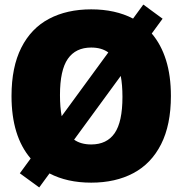

<svg xmlns="http://www.w3.org/2000/svg" viewBox="-20 -791 800 842"><path d="M729.5 -370Q729.5 -243.5 686.5 -158.5Q643.5 -73.5 565 -31.8Q486.5 10 380 10Q274.5 10 197 -30.5L152 31L67 -31L114.5 -96Q30.5 -194 30.5 -370Q30.5 -497 73.5 -582Q116.5 -667 195 -708.5Q273.5 -750 380 -750Q485.5 -750 563.5 -709.5L608.5 -771L693 -709L645.5 -644Q686.5 -596 708 -527.5Q729.5 -459 729.5 -370ZM250.5 -281.5 455 -561Q425.5 -582.5 380 -582.5Q312 -582.5 277.5 -533Q243 -483.5 243 -374Q243 -320.5 250.5 -281.5ZM517 -366Q517 -419 509.5 -458L305 -178.5Q334.5 -157.5 380 -157.5Q448.5 -157.5 482.8 -207Q517 -256.5 517 -366Z"/></svg>

Font: Encode Sans SemiCondensed Black
Style: Regular
Weight: 900
Width: 4
Designer: Multiple Designers
Foundry: Impallari Type
Version: Version 2.000